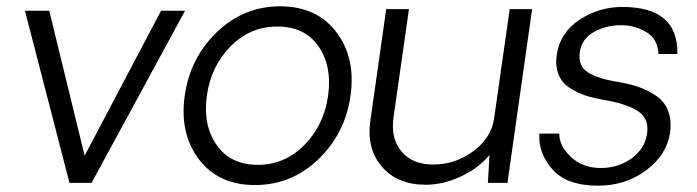

<svg xmlns="http://www.w3.org/2000/svg" viewBox="-20 -579 2206 608"><path d="M566 -545 270 0H200L59 -545H136L248 -86L490 -545Z M787 7Q672 7 610 -74.5Q548 -156 565 -276Q582 -396 667 -477.5Q752 -559 867 -559Q983 -559 1045 -477.5Q1107 -396 1090 -276Q1073 -156 988 -74.5Q903 7 787 7ZM1019 -276Q1032 -370 988.5 -432.5Q945 -495 858 -495Q772 -495 710 -432Q648 -369 635 -276Q622 -183 666 -120Q710 -57 796 -57Q882 -57 944 -120Q1006 -183 1019 -276Z M1665 -550 1587 0H1525L1530 -88Q1495 -46 1439 -20Q1383 6 1328 6Q1238 6 1189 -51.5Q1140 -109 1153 -198L1203 -550H1275L1226 -206Q1217 -140 1251.5 -99Q1286 -58 1352 -58Q1421 -58 1478.5 -100Q1536 -142 1545 -206L1594 -550Z M1874 9Q1775 9 1729.5 -42.5Q1684 -94 1688 -156H1751Q1751 -116 1788.5 -81.5Q1826 -47 1882 -47Q1938 -47 1980 -77.5Q2022 -108 2029 -155Q2036 -203 2001 -226.5Q1966 -250 1896 -262Q1860 -268 1834 -276.5Q1808 -285 1783.5 -301Q1759 -317 1748.5 -343.5Q1738 -370 1743 -405Q1753 -475 1814.5 -516Q1876 -557 1951 -557Q2128 -557 2125 -408H2065Q2063 -456 2027 -477Q1991 -498 1954 -499Q1904 -501 1863 -479Q1822 -457 1816 -414Q1810 -369 1843 -349Q1876 -329 1940 -319Q1975 -313 2002.5 -303.5Q2030 -294 2056.5 -276.5Q2083 -259 2095 -229.5Q2107 -200 2102 -160Q2092 -89 2026.5 -40Q1961 9 1874 9Z"/></svg>

Font: Oakes Grotesk Light
Style: Italic
Weight: 300
Italic angle: -8°
Designer: Samuel Oakes
Foundry: Samuel Oakes
Version: Version 1.000;PS 001.000;hotconv 1.0.88;makeotf.lib2.5.64775